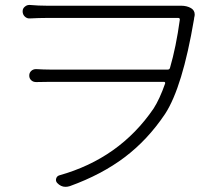

<svg xmlns="http://www.w3.org/2000/svg" viewBox="-20 -721 868 766"><path d="M695.3 -698.2Q698.2 -698.2 702.1 -698.2Q725.6 -698.2 742.2 -688.5Q756.8 -679.7 756.8 -663.1Q756.8 -657.2 754.9 -651.4Q753.9 -647.5 753.9 -643.6Q708 -373 638.7 -266.6Q569.3 -163.1 477.5 -93.8Q385.7 -24.4 258.8 21.5Q250 24.4 241.2 24.4Q222.7 24.4 208 8.8Q201.2 1 204.1 -8.8Q207 -18.6 216.8 -21.5Q457 -88.9 592.8 -288.1Q617.2 -326.2 638.7 -387.7Q639.6 -390.6 638.2 -392.6Q636.7 -394.5 633.8 -394.5H181.6Q150.4 -394.5 124 -393.6Q112.3 -393.6 104.5 -400.9Q96.7 -408.2 96.7 -419.4Q96.7 -430.7 104.5 -438Q112.3 -445.3 124 -445.3Q154.3 -443.4 180.7 -443.4H649.4Q656.2 -443.4 658.2 -450.2Q682.6 -534.2 697.3 -641.6Q698.2 -649.4 691.4 -649.4H166Q135.7 -649.4 99.6 -647.5Q87.9 -646.5 79.1 -654.8Q70.3 -663.1 70.3 -675.8Q70.3 -687.5 79.1 -694.3Q86.9 -701.2 96.7 -701.2Q97.7 -701.2 99.6 -701.2Q133.8 -698.2 166 -698.2H677.7Q687.5 -698.2 695.3 -698.2Z"/></svg>

Font: Gen Jyuu Gothic P Light
Style: Regular
Weight: 200
Designer: [Source Han Sans]
Ryoko NISHIZUKA  (kana & ideographs); Paul D. Hunt (Latin, Greek & Cyrillic); Wenlong ZHANG  (bopomofo
Version: Version 1.002.20150607